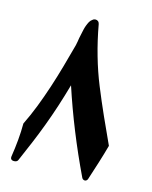

<svg xmlns="http://www.w3.org/2000/svg" viewBox="-94 -653 565 716"><g transform="rotate(15 188.0 -295.0)"><path d="M26.9 -1Q21 -1 17.6 -4.9Q14.2 -8.8 15.1 -14.6Q20.5 -48.8 23.4 -81.3Q26.4 -113.8 26.4 -145.5Q44.4 -182.1 60.1 -222.4Q75.7 -262.7 89.6 -304.9Q103.5 -347.2 115.7 -390.6Q127.9 -434.1 139.6 -477.5Q141.6 -484.9 142.6 -492.2Q143.6 -499.5 145 -507.3Q148.4 -524.4 152.3 -541.5Q156.2 -558.6 164.6 -574.2Q168.5 -581.1 176.3 -586.4Q178.7 -588.4 181.6 -589.1Q184.6 -589.8 186.5 -589.8Q191.4 -589.8 195.8 -586.7Q200.2 -583.5 201.7 -576.7Q212.9 -514.6 228.8 -459.2Q244.6 -403.8 265.1 -353.5Q286.1 -301.8 309.3 -250Q332.5 -198.2 356 -147.5Q347.2 -115.2 335.7 -78.6Q324.2 -42 313 -7.8Q311.5 -3.9 308.6 -1.7Q305.7 0.5 302.5 0.5Q299.3 0.5 296.1 -1.2Q293 -2.9 291 -6.8Q213.9 -168 161.1 -329.1Q148.4 -284.2 135 -242.9Q121.6 -201.7 106.9 -162.6Q92.3 -123.5 76.4 -85.7Q60.5 -47.9 43.9 -9.8L44.4 -10.7Q42.5 -5.4 38.3 -3.2Q34.2 -1 29.3 -1Z"/></g></svg>

Font: Aref Ruqaa
Style: Bold
Weight: 700
Designer: Abdullah Aref
Version: Version 1.002